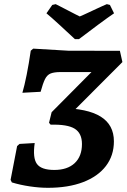

<svg xmlns="http://www.w3.org/2000/svg" viewBox="-20 -884 604 916"><path d="M208.7 12Q167.7 12 122.2 5.2Q76.8 -1.5 36.6 -13.7L30.5 -26L61.7 -187.3L73.3 -197.4L145.6 -201.6Q135.3 -130.8 156.1 -102Q177 -73.2 239 -73.2Q301.5 -73.2 336.3 -105.7Q371 -138.3 371 -196.9Q371 -248.3 336.4 -269.9Q301.8 -291.4 221.6 -289.1L213.9 -298.2L226.3 -348.6L270.3 -368.4Q397.3 -366.9 460.3 -327.7Q523.4 -288.5 523.4 -209.7Q523.4 -141.9 485.3 -92Q447.2 -42.2 376.5 -15.1Q305.8 12 208.7 12ZM226.3 -348.6 484.9 -609.2 465.7 -540.2H268.5Q239.2 -540.2 222 -533.6Q204.9 -526.9 194.7 -506.5Q184.6 -486 173.8 -446.1L86.8 -441.4Q96.5 -474 107.2 -527.2Q117.9 -580.4 126.7 -642.1L138.5 -652L305.1 -642.1L552 -641.5L564 -587.9L316.5 -339.9ZM524.1 -820.5Q511.9 -812.4 491.3 -797.6Q470.7 -782.7 447.5 -765.6Q424.4 -748.4 403.8 -732.7Q383.1 -717.1 369.9 -707.2Q356.7 -697.3 356.7 -697.3H337.4Q337.4 -697.3 326.8 -707.2Q316.1 -717.1 299.2 -732.7Q282.4 -748.4 263.7 -765.6Q245 -782.7 228.3 -797.6Q211.5 -812.4 201.6 -820.5L229.4 -860.5L245.7 -864.2Q252.4 -861.1 269.4 -852.2Q286.3 -843.3 305.6 -833.5Q324.8 -823.7 340.4 -815.5Q356 -807.3 360.5 -805.5Q364.6 -806.9 376.8 -812.5Q389.1 -818.1 405.6 -825.8Q422.2 -833.6 439.1 -841.5Q456 -849.4 469.6 -855.5Q483.3 -861.5 489.6 -864.2L504.4 -860.5Z"/></svg>

Font: Alegreya
Style: Italic
Weight: 400
Italic angle: -7°
Designer: Juan Pablo del Peral
Foundry: Huerta Tipografica
Version: Version 2.009